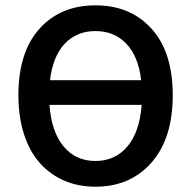

<svg xmlns="http://www.w3.org/2000/svg" viewBox="-20 -686 714 718"><path d="M336.9 12.2Q272.9 12.2 220.2 -10.5Q167.5 -33.2 129.2 -76.2Q90.8 -119.1 69.8 -184.1Q48.8 -249 48.8 -330.1Q48.8 -490.7 127.4 -578.4Q206.1 -666 336.9 -666Q467.8 -666 546.9 -578.4Q626 -490.7 626 -330.1Q626 -168.5 546.6 -78.1Q467.3 12.2 336.9 12.2ZM167 -386.2H507.8Q497.6 -475.1 452.4 -522.5Q407.2 -569.8 336.9 -569.8Q266.6 -569.8 222.2 -522.7Q177.7 -475.6 167 -386.2ZM509.8 -293.9H165Q172.4 -192.9 217.8 -138.4Q263.2 -84 336.9 -84Q410.6 -84 456.5 -138.4Q502.4 -192.9 509.8 -293.9Z"/></svg>

Font: Toshiba Sans Medium
Style: Regular
Weight: 500
Designer: Paul D. Hunt
Foundry: Toshiba Corporation
Version: Version 2.020;PS 2.0;hotconv 1.0.86;makeotf.lib2.5.63406